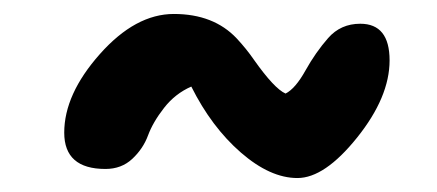

<svg xmlns="http://www.w3.org/2000/svg" viewBox="-20 -460 626 275"><path d="M72 -270Q72 -325 123 -382.5Q174 -440 229 -440Q286 -440 319 -405Q333 -390 344 -374Q373 -333 389 -326Q403 -333 417.5 -359Q432 -385 450 -405.5Q468 -426 496 -426Q538 -426 538 -373.5Q538 -321 491.5 -263Q445 -205 406 -205Q367 -205 325 -241.5Q283 -278 254 -336Q231 -326 215 -305.5Q199 -285 192 -266Q185 -247 169.5 -232.5Q154 -218 131 -218Q72 -218 72 -270Z"/></svg>

Font: Kalam
Style: Bold
Weight: 700
Version: Version 2.001;PS 1.0;hotconv 1.0.79;makeotf.lib2.5.61930; tt